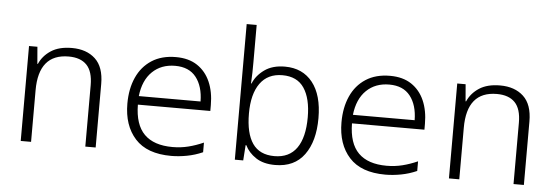

<svg xmlns="http://www.w3.org/2000/svg" viewBox="-50 -911 3099 1072"><g transform="rotate(5 1500.0 -375.0)"><path d="M93 0V-532H140L148 -437H151Q171 -483 216 -512.5Q261 -542 333 -542Q415 -542 464 -496.5Q513 -451 513 -356V0H455V-344Q455 -421 420.5 -457Q386 -493 319 -493Q151 -493 151 -289V0Z M937 10Q801 10 734.5 -63.5Q668 -137 668 -260Q668 -343 696.5 -406.5Q725 -470 780.5 -506Q836 -542 916 -542Q988 -542 1036 -510Q1084 -478 1108.5 -422Q1133 -366 1133 -292V-259H727Q728 -147 781.5 -93.5Q835 -40 940 -40Q986 -40 1028 -50.5Q1070 -61 1113 -80V-26Q1070 -7 1024.5 1.5Q979 10 937 10ZM1074 -307Q1073 -392 1033.5 -442.5Q994 -493 916 -493Q838 -493 788 -444.5Q738 -396 728 -307Z M1519 10Q1453 10 1411 -18Q1369 -46 1350 -86H1346L1340 0H1293V-760H1349V-551Q1349 -524 1348.5 -493Q1348 -462 1346 -432H1349Q1367 -477 1412 -509.5Q1457 -542 1527 -542Q1626 -542 1682 -471.5Q1738 -401 1738 -271Q1738 -142 1682.5 -66Q1627 10 1519 10ZM1511 -39Q1594 -39 1636 -98.5Q1678 -158 1678 -271Q1678 -376 1639 -434.5Q1600 -493 1517 -493Q1435 -493 1392 -433Q1349 -373 1349 -264Q1349 -153 1388.5 -96Q1428 -39 1511 -39Z M2137 10Q2001 10 1934.5 -63.5Q1868 -137 1868 -260Q1868 -343 1896.5 -406.5Q1925 -470 1980.5 -506Q2036 -542 2116 -542Q2188 -542 2236 -510Q2284 -478 2308.5 -422Q2333 -366 2333 -292V-259H1927Q1928 -147 1981.5 -93.5Q2035 -40 2140 -40Q2186 -40 2228 -50.5Q2270 -61 2313 -80V-26Q2270 -7 2224.5 1.5Q2179 10 2137 10ZM2274 -307Q2273 -392 2233.5 -442.5Q2194 -493 2116 -493Q2038 -493 1988 -444.5Q1938 -396 1928 -307Z M2493 0V-532H2540L2548 -437H2551Q2571 -483 2616 -512.5Q2661 -542 2733 -542Q2815 -542 2864 -496.5Q2913 -451 2913 -356V0H2855V-344Q2855 -421 2820.5 -457Q2786 -493 2719 -493Q2551 -493 2551 -289V0Z"/></g></svg>

Font: Noto Sans Mono Light
Style: Regular
Weight: 300
Designer: Monotype Design Team
Foundry: Monotype Imaging Inc.
Version: Version 2.014; ttfautohint (v1.8.4.7-5d5b)